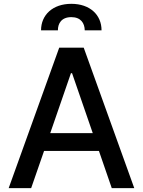

<svg xmlns="http://www.w3.org/2000/svg" viewBox="-20 -974 740 994"><path d="M141.3 0 208.1 -192.5H492.2L558.6 0H675.1L413.4 -727.3H286.6L24.9 0ZM192.5 -817.1H279.8C279.5 -852.6 298.3 -885.3 349.4 -885.3C398.4 -885.3 418.3 -853.7 418.7 -817.1H505.7C505.7 -896.7 446 -954.2 349.4 -954.2C252.8 -954.2 192.5 -896.7 192.5 -817.1ZM240.1 -284.8 347.3 -595.2H353L460.2 -284.8Z"/></svg>

Font: Magic Ui Pro Medium
Style: Regular
Weight: 500
Designer: Stefan Endress, Andreas Faust
Version: Version 1.000;FEAKit 1.0